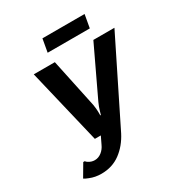

<svg xmlns="http://www.w3.org/2000/svg" viewBox="-202 -994 1066 1144"><g transform="rotate(-30 331.5 -422.5)"><path d="M83 0Q64 -7 52 -15L102 -100H112Q119 -91 127 -87Q146 -75 168 -75Q193 -75 214.5 -91.5Q236 -108 248 -135L272 -185H231L108 -700H253L324 -365Q329 -333 329 -314V-290H333Q337 -306 340 -314Q347 -339 359 -365L518 -700H663L383 -135Q348 -67 292.5 -26Q237 15 162 15Q119 15 83 0ZM244 -770 260 -860H550L534 -770Z"/></g></svg>

Font: Scada
Style: Bold Italic
Weight: 700
Italic angle: -10°
Version: Version 4.000